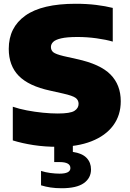

<svg xmlns="http://www.w3.org/2000/svg" viewBox="-20 -770 688 1020"><path d="M287 10Q218.5 10 158.2 0.8Q98 -8.5 48 -24V-203Q81 -191.5 123 -183.5Q165 -175.5 208 -171.2Q251 -167 287 -167Q353 -167 375.2 -181Q397.5 -195 397.5 -218.5Q397.5 -238 382 -249.8Q366.5 -261.5 315.5 -273L246.5 -288.5Q132.5 -313 79.5 -367.2Q26.5 -421.5 26.5 -510.5Q26.5 -624.5 114.8 -687.2Q203 -750 382 -750Q441 -750 491.2 -743.8Q541.5 -737.5 579 -728V-549Q543.5 -559.5 493 -566.5Q442.5 -573.5 392.5 -573.5Q335.5 -573.5 304.8 -566.2Q274 -559 262.2 -547Q250.5 -535 250.5 -520.5Q250.5 -502.5 263.5 -492.2Q276.5 -482 318 -472L387 -456.5Q512.5 -429.5 567 -374.2Q621.5 -319 621.5 -232Q621.5 -157.5 581.2 -103.2Q541 -49 466 -19.5Q391 10 287 10ZM307.5 230Q275 230 248.5 226Q222 222 198 214.5V138Q221 145.5 247.5 149Q274 152.5 296.5 152.5Q354 152.5 354 123Q354 91 296.5 91H268V-10H367V37Q417 44.5 440.2 69Q463.5 93.5 463.5 130Q463.5 176 425.2 203Q387 230 307.5 230Z"/></svg>

Font: Encode Sans SemiExpanded SemiExpanded Black
Style: Regular
Weight: 900
Width: 6
Designer: Multiple Designers
Foundry: Impallari Type
Version: Version 3.000; ttfautohint (v1.8.3) -l 8 -r 50 -G 200 -x 14 